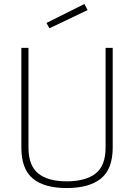

<svg xmlns="http://www.w3.org/2000/svg" viewBox="-20 -942 678 971"><path d="M124 -196Q124 -105 173 -65Q222 -25 317.5 -25Q413 -25 463.5 -64.5Q514 -104 514 -196V-700H550V-196Q550 -87 490.5 -39Q431 9 317.5 9Q204 9 146 -39Q88 -87 88 -196V-700H124ZM215 -826 407 -922 423 -891 230 -799Z"/></svg>

Font: Titillium Web[RUS by Daymarius]
Style: Regular
Weight: 200
Designer: Cyrillization by Daymarius
Foundry: Cyrillization by Daymarius
Version: Version 1.002 September 11, 2018